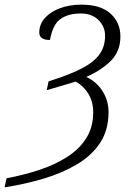

<svg xmlns="http://www.w3.org/2000/svg" viewBox="-106 -566 577 826"><path d="M-78 201Q-4 187 63 165Q130 143 182.5 109.5Q235 76 265 28.5Q295 -19 295 -83Q295 -128 274.5 -162Q254 -196 220 -215L95 -178L103 -216Q190 -243 243.5 -270.5Q297 -298 321.5 -331.5Q346 -365 346 -412Q346 -452 317.5 -480Q289 -508 242 -508Q188 -508 154.5 -484.5Q121 -461 109 -394Q63 -394 63 -426Q63 -462 87.5 -489Q112 -516 153 -531Q194 -546 244 -546Q327 -546 369.5 -507.5Q412 -469 412 -409Q412 -346 371.5 -305Q331 -264 265 -235Q309 -215 335 -174Q361 -133 361 -84Q361 -7 325 48Q289 103 226 140.5Q163 178 83 202Q3 226 -86 240Z"/></svg>

Font: Noto Serif Light
Style: Italic
Weight: 300
Italic angle: -12°
Designer: Monotype Design Team
Foundry: Monotype Imaging Inc.
Version: Version 2.013